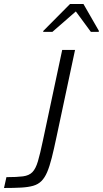

<svg xmlns="http://www.w3.org/2000/svg" viewBox="-43 -937 513 957"><path d="M-23 0 -11 -54Q41 -54 71.5 -58Q102 -62 118.5 -79Q135 -96 146 -133Q157 -170 171 -237L267 -688H331L239 -256Q226 -194 215 -150.5Q204 -107 192 -79Q180 -51 163.5 -34.5Q147 -18 122.5 -11Q98 -4 62.5 -2Q27 0 -23 0ZM172 -778 173 -783 306 -917H373L450 -783L449 -778H410L335 -880L218 -778Z"/></svg>

Font: Saira Thin Light
Style: Italic
Weight: 300
Italic angle: -12°
Version: Version 1.101